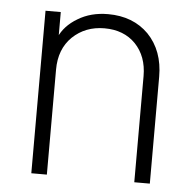

<svg xmlns="http://www.w3.org/2000/svg" viewBox="-45 -603 664 652"><g transform="rotate(5 287.0 -276.5)"><path d="M85 4V-550H137V-463H133Q151 -504 195 -530Q239 -557 298 -557Q383 -557 436 -504Q489 -449 489 -360V4H436V-358Q436 -425 396 -467Q356 -508 290 -508Q225 -508 181 -466Q138 -424 138 -354V4Z"/></g></svg>

Font: Sinter Light
Style: Regular
Weight: 300
Foundry: Adobe & rsms
Version: Version 1.000